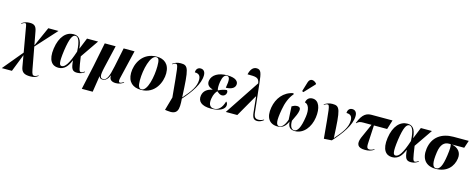

<svg xmlns="http://www.w3.org/2000/svg" viewBox="-86 -1756 7289 2946"><g transform="rotate(15 3559.0 -283.5)"><path d="M406 250C459 250 495 240 531 210L527 201C515 212 485 226 467 226C439 226 428 211 414 137L350 -209L647 -536H485L347 -226L307 -441C293 -519 260 -543 193 -543C143 -543 103 -531 63 -502L66 -494C89 -510 107 -519 122 -519C142 -519 143 -505 155 -432L217 -77L-46 240H115L224 -38L255 142C269 224 315 250 406 250Z M787 10C882 10 934 -53 976 -154H979C990 -23 1012 10 1088 10C1140 10 1177 -10 1204 -31L1199 -39C1179 -24 1160 -14 1144 -14C1113 -14 1108 -46 1078 -248L1276 -536H1100L1028 -359H1025C1013 -510 961 -548 884 -548C772 -548 674 -454 646 -257C619 -65 690 10 787 10ZM834 -28C798 -28 779 -59 808 -270C838 -475 874 -531 919 -531C962 -531 998 -474 1005 -304C937 -95 883 -28 834 -28Z M1222 229H1395L1435 -27H1437C1446 0 1463 10 1493 10C1544 10 1577 -32 1598 -82H1601C1595 -8 1650 10 1702 10C1754 10 1790 -6 1825 -31L1821 -39C1797 -22 1777 -14 1764 -14C1748 -14 1734 -24 1746 -77L1855 -536H1682L1620 -235C1585 -64 1555 0 1499 0C1450 0 1438 -34 1472 -180L1555 -536H1382L1306 -157Z M2103 10C2327 10 2412 -197 2412 -335C2412 -485 2320 -546 2209 -546C1976 -546 1889 -344 1889 -202C1889 -59 1973 10 2103 10ZM2108 0C2068 0 2049 -34 2049 -129C2049 -301 2108 -536 2200 -536C2241 -536 2253 -503 2253 -405C2253 -245 2204 0 2108 0Z M2574 215C2744 239 2758 155 2744 -23C2870 -163 2979 -319 2979 -455C2979 -518 2946 -545 2904 -545C2855 -545 2832 -508 2832 -464C2901 -464 2925 -430 2925 -368C2925 -265 2860 -172 2746 -43H2744C2723 -496 2711 -543 2589 -543C2535 -543 2492 -525 2460 -500L2465 -493C2489 -511 2505 -516 2517 -516C2555 -516 2554 -475 2599 -2L2539 210Z M3213 10C3367 10 3429 -46 3435 -95C3438 -120 3431 -146 3412 -156C3382 -49 3327 -1 3261 -1C3188 -1 3166 -58 3181 -143C3192 -209 3217 -249 3241 -274C3266 -251 3294 -230 3323 -230C3358 -230 3385 -254 3390 -284C3394 -306 3388 -320 3378 -328C3343 -328 3289 -311 3244 -287C3236 -313 3232 -358 3244 -427C3258 -505 3284 -540 3323 -540C3367 -540 3376 -488 3352 -359C3455 -362 3492 -401 3499 -442C3508 -491 3472 -549 3326 -549C3185 -549 3091 -492 3074 -399C3064 -339 3097 -300 3161 -282V-277C3084 -260 3028 -223 3014 -146C2998 -51 3062 10 3213 10Z M3448 0H3631L3830 -348H3836L3861 -103C3871 -7 3901 10 3952 10C3982 10 4019 -6 4049 -31L4045 -39C4026 -27 3997 -14 3963 -14C3912 -14 3890 -35 3882 -110L3832 -565C3815 -718 3803 -770 3733 -770C3671 -770 3637 -715 3621 -644C3758 -644 3801 -641 3815 -553Z M4519 -602 4672 -765 4674 -777C4630 -828 4565 -836 4543 -764L4497 -612ZM4271 10C4347 10 4394 -29 4432 -111C4437 -34 4464 10 4547 10C4683 10 4783 -117 4805 -275C4827 -427 4783 -544 4683 -544C4627 -544 4593 -513 4583 -456C4644 -444 4671 -363 4654 -248C4628 -63 4584 0 4534 0C4498 0 4463 -29 4463 -132C4510 -230 4525 -261 4534 -310C4541 -348 4525 -371 4482 -371C4450 -371 4426 -359 4400 -344C4401 -302 4405 -245 4411 -134C4378 -37 4333 0 4298 0C4244 0 4233 -65 4267 -256C4285 -364 4323 -462 4384 -531L4376 -547C4223 -518 4131 -396 4105 -249C4075 -84 4140 10 4271 10Z M5008 8 5132 0C5266 -146 5388 -311 5388 -455C5388 -518 5355 -545 5313 -545C5264 -545 5241 -508 5241 -464C5310 -464 5334 -430 5334 -368C5334 -265 5269 -172 5155 -43H5153C5132 -496 5120 -543 4998 -543C4944 -543 4901 -525 4869 -500L4874 -493C4898 -511 4914 -516 4926 -516C4964 -516 4963 -474 5008 8Z M5660 10C5712 10 5761 0 5802 -31L5798 -40C5782 -27 5754 -14 5727 -14C5677 -14 5678 -50 5684 -148L5697 -388H5907L5953 -536H5623C5547 -536 5480 -512 5419 -354L5426 -351C5453 -380 5478 -388 5527 -388H5659L5554 -152C5513 -46 5543 10 5660 10Z M6090 10C6185 10 6237 -53 6279 -154H6282C6293 -23 6315 10 6391 10C6443 10 6480 -10 6507 -31L6502 -39C6482 -24 6463 -14 6447 -14C6416 -14 6411 -46 6381 -248L6579 -536H6403L6331 -359H6328C6316 -510 6264 -548 6187 -548C6075 -548 5977 -454 5949 -257C5922 -65 5993 10 6090 10ZM6137 -28C6101 -28 6082 -59 6111 -270C6141 -475 6177 -531 6222 -531C6265 -531 6301 -474 6308 -304C6240 -95 6186 -28 6137 -28Z M6783 10C6961 10 7055 -100 7073 -232C7088 -335 7023 -396 6929 -416H7124L7164 -536H6922C6736 -536 6597 -445 6570 -254C6547 -89 6626 10 6783 10ZM6786 0C6730 0 6712 -70 6736 -239C6754 -369 6809 -416 6883 -416H6910C6920 -384 6919 -338 6905 -237C6880 -60 6844 0 6786 0Z"/></g></svg>

Font: Noto Serif Display SemiCondensed ExtraBold
Style: Italic
Weight: 800
Width: 4
Italic angle: -12°
Designer: Monotype Design Team
Foundry: Monotype Imaging Inc.
Version: Version 2.009